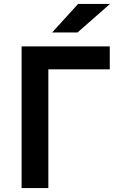

<svg xmlns="http://www.w3.org/2000/svg" viewBox="-20 -949 588 969"><path d="M89 0V-715H534V-599H224V0ZM535 -929 371 -785H243L374 -929Z"/></svg>

Font: Wix Madefor Text
Style: Bold
Weight: 700
Designer: Dalton Maag Ltd
Foundry: Dalton Maag Ltd
Version: Version 3.100